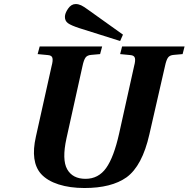

<svg xmlns="http://www.w3.org/2000/svg" viewBox="-20 -924 942 959"><path d="M159.2 -241.2 237.8 -594.2Q245.1 -621.1 241.9 -634.3Q238.8 -647.5 219.2 -648.9L168 -653.8L178.2 -691.9H490.2L480 -653.8L436 -649.9Q415.5 -648.4 407 -636.2Q398.4 -624 392.1 -594.2L312 -232.9Q288.6 -126 315.7 -78.4Q342.8 -30.8 407.2 -30.8Q471.7 -30.8 510.3 -85Q548.8 -139.2 575.2 -257.8L649.9 -594.2Q657.2 -621.1 653.8 -634.3Q650.4 -647.5 630.9 -648.9L580.1 -653.8L589.8 -691.9H901.9L892.1 -653.8L848.1 -649.9Q827.6 -648.4 819.1 -636.2Q810.5 -624 804.2 -594.2L726.1 -252.9Q690.4 -95.2 611.8 -38.1Q536.6 15.1 401.9 15.1Q329.1 15.1 272.7 -2.9Q216.3 -21 185.1 -55.2Q130.9 -116.2 159.2 -241.2ZM304.2 -839.8Q304.2 -857.9 320.1 -880.9Q335.9 -903.8 357.9 -903.8Q371.6 -903.8 385.3 -897.5Q398.9 -891.1 421.9 -874L594.2 -751L580.1 -719.2L377 -783.2Q335 -796.9 319.6 -808.1Q304.2 -819.3 304.2 -839.8Z"/></svg>

Font: Linguistics Pro
Style: Bold Italic
Weight: 700
Italic angle: -12°
Designer: Stefan Peev, Context Ltd
Foundry: Stefan Peev, Context Ltd
Version: Version 001.000